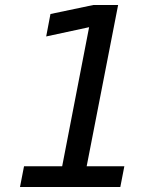

<svg xmlns="http://www.w3.org/2000/svg" viewBox="-20 -749 642 769"><path d="M60.1 0H461.9L478 -83H327.1L453.1 -729H354L182.1 -692.9L165 -603L336.9 -640.1L229 -83H76.2Z"/></svg>

Font: Hack
Style: Oblique
Weight: 400
Italic angle: -12°
Monospace: yes
Designer: Christopher Simpkins
Foundry: Christopher Simpkins
Version: Version 2.010